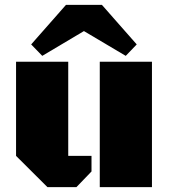

<svg xmlns="http://www.w3.org/2000/svg" viewBox="-20 -774 699 794"><path d="M176.3 0 46.4 -129.4V-518.6H262.2V-129.4H358.4V-64.9L295.9 0ZM392.6 0V-518.6H608.4V0ZM154.8 -543 108.9 -590.3 252.9 -753.9H401.4L545.4 -590.3L500 -543L327.1 -645.5Z"/></svg>

Font: Black Ops One
Style: Regular
Weight: 400
Designer: James Grieshaber, Eben Sorkin
Foundry: Sorkin Type Co.
Version: Version 1.004; ttfautohint (v1.8.4.7-5d5b)